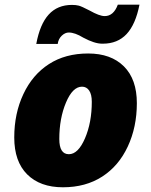

<svg xmlns="http://www.w3.org/2000/svg" viewBox="-20 -792 647 822"><path d="M417 -605Q384.8 -605 336.4 -630.9Q300.8 -652.8 274.4 -652.8Q258.8 -652.8 244.4 -639.2Q230 -625.5 227.1 -604H135.3Q150.9 -688.5 188.5 -729.7Q226.1 -771 288.1 -771Q305.2 -771 317.4 -767.8Q329.6 -764.6 363.3 -747.1Q405.8 -723.1 428.2 -723.1Q466.3 -723.1 484.4 -772H577.1Q560.5 -687.5 522 -646.2Q483.4 -605 420.4 -605Q418.9 -605 417 -605ZM527.1 -164.8Q488.3 -81.5 417.5 -35.9Q346.7 9.8 249.3 9.8Q151.9 9.8 96.4 -45.4Q41 -100.6 41 -203.4Q41 -306.2 80.1 -389.2Q119.1 -472.2 189.5 -517.6Q259.8 -563 357.4 -563Q455.1 -563 510.5 -507.8Q565.9 -452.6 565.9 -350.3Q565.9 -248 527.1 -164.8ZM331.1 -420.9Q291 -420.9 262.5 -353Q233.9 -285.2 233.9 -196.8Q233.9 -131.8 274.9 -131.8Q314.5 -131.8 343.8 -199.7Q373 -267.6 373 -356Q373 -387.7 361.8 -404.3Q350.6 -420.9 331.1 -420.9Z"/></svg>

Font: Open Sans Hebrew Extra Bold
Style: Italic
Weight: 800
Italic angle: -12°
Foundry: Ascender Corporation, Yanek Iontef
Version: Version 2.001;PS 002.001;hotconv 1.0.70;makeotf.lib2.5.58329